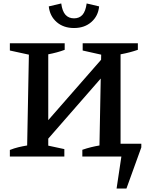

<svg xmlns="http://www.w3.org/2000/svg" viewBox="-20 -905 850 1110"><path d="M37 0V-38Q62 -48 87 -54Q112 -60 137 -64L147 -589L37 -613V-655H354V-617Q333 -609 309 -602.5Q285 -596 259 -591V-63L352 -43V0ZM456 0V-39Q482 -48 506.5 -54Q531 -60 555 -64L565 -589L458 -613V-655H777V-617Q754 -609 729 -602.5Q704 -596 677 -591V0ZM200 -36V-143L620 -623V-517ZM654 185 691 -62 746 0H592V-74H797V-53L711 185ZM408 -743Q347 -743 307.5 -777.5Q268 -812 262 -868L334 -885Q340 -840 358.5 -819.5Q377 -799 408 -799Q439 -799 457 -819.5Q475 -840 481 -885L553 -868Q548 -813 508.5 -778Q469 -743 408 -743Z"/></svg>

Font: Piazzolla 24pt SemiBold
Style: Regular
Weight: 600
Designer: Juan Pablo del Peral
Foundry: Huerta Tipografica
Version: Version 2.005